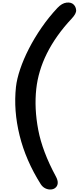

<svg xmlns="http://www.w3.org/2000/svg" viewBox="-20 -1279 624 1516"><path d="M301.5 175Q183.5 -12 134.8 -209.2Q86 -406.5 106 -592Q113 -655 139.2 -733Q165.5 -811 208.5 -895Q251.5 -979 308.5 -1061.5Q365.5 -1144 433.5 -1216.5Q469 -1254 505.2 -1258.2Q541.5 -1262.5 561 -1243.5Q579 -1226 581.2 -1199Q583.5 -1172 546 -1132Q482.5 -1064.5 433.8 -995.5Q385 -926.5 350.2 -856.8Q315.5 -787 294.8 -717Q274 -647 266.5 -578Q249.5 -424 282 -253.5Q314.5 -83 420.5 113Q437.5 144 435.8 167.2Q434 190.5 416.5 204.5Q402.5 216 381 217.2Q359.5 218.5 338 208.2Q316.5 198 301.5 175Z"/></svg>

Font: Edu SA Hand
Style: Regular
Weight: 400
Designer: Tina and Corey Anderson, Eben Sorkin, Mirko Velimirovic
Foundry: Google for Education
Version: Version 2.000